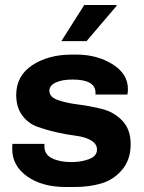

<svg xmlns="http://www.w3.org/2000/svg" viewBox="-20 -740 579 770"><path d="M318 -720H447L448 -717L327 -575H226ZM287 -521Q369 -521 431 -482.5Q493 -444 493 -383Q493 -370 491 -361H363V-368Q363 -421 271 -421Q229 -421 203.5 -409Q178 -397 178 -376Q178 -351 211.5 -339Q245 -327 293 -321Q341 -315 389 -303Q437 -291 470.5 -256Q504 -221 504 -162Q504 -100 470.5 -60Q437 -20 388.5 -5Q340 10 277 10H244Q149 10 89 -32.5Q29 -75 29 -143Q29 -156 30 -163H159Q158 -160 158 -154Q158 -120 189 -105Q220 -90 266 -90Q306 -90 337.5 -102Q369 -114 369 -140Q369 -163 345 -177Q321 -191 285 -195.5Q249 -200 207 -209.5Q165 -219 129 -232Q93 -245 69 -277.5Q45 -310 45 -359Q45 -436 109.5 -478.5Q174 -521 267 -521Z"/></svg>

Font: Chivo
Style: Bold
Weight: 700
Designer: Hector Gatti
Foundry: Omnibus-Type
Version: Version 1.007;PS 001.007;hotconv 1.0.88;makeotf.lib2.5.64775